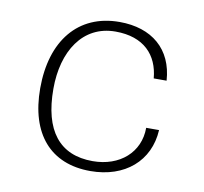

<svg xmlns="http://www.w3.org/2000/svg" viewBox="-64 -581 703 661"><g transform="rotate(10 287.5 -250.5)"><path d="M73 -240C73 -80 153 11 292 11C413 11 495 -60 501 -169H456C456 -83 389 -24 294 -24C178 -24 118 -100 118 -246C118 -377 180 -477 295 -477C394 -477 445 -422 452 -341H497C490 -450 416 -512 303 -512C158 -512 73 -406 73 -240Z"/></g></svg>

Font: Perun ExtraLight
Style: Regular
Weight: 200
Foundry: Copyright (c) Stefan Peev, Context Ltd, 2016
Version: Version 1.089